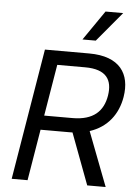

<svg xmlns="http://www.w3.org/2000/svg" viewBox="-63 -1014 764 1061"><g transform="rotate(5 319.5 -483.0)"><path d="M42.6 0H130.7L177.9 -284.1H336.6C343 -284.1 349.1 -284.1 355.1 -284.4L461.6 0H563.9L448.9 -300.4C547.2 -332.4 603.3 -408.4 619.3 -504.3C640.6 -633.5 579.5 -727.3 409.1 -727.3H163.4ZM191.1 -363.6 238.6 -649.1H393.5C511.4 -649.1 546.9 -592.3 532.7 -504.3C518.5 -417.6 464.5 -363.6 348 -363.6ZM365.1 -801.1H438.9L576.7 -965.9H478.7Z"/></g></svg>

Font: Margiela Sans
Style: Italic
Weight: 400
Italic angle: -9.39999°
Designer: Stefan Endress, Andreas Faust
Version: Version 1.100;FEAKit 1.0